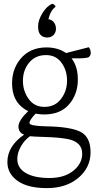

<svg xmlns="http://www.w3.org/2000/svg" viewBox="-20 -744 498 988"><path d="M207 -155Q189 -155 163 -159Q129 -123 132 -109.5Q135 -96 215 -94Q343 -92 394.5 -65.5Q446 -39 446 39.5Q446 118 383.5 171Q321 224 221.5 224Q122 224 70 186.5Q18 149 18 90Q18 8 104 -51Q75 -62 75 -93Q75 -124 125 -172Q50 -209 43 -295Q36 -381 85 -440.5Q134 -500 219 -500Q278 -500 320 -471L437 -501Q446 -489 447 -474.5Q448 -460 437 -450Q422 -442 348 -444Q382 -401 380.5 -329Q379 -257 334.5 -206Q290 -155 207 -155ZM213 -460.5Q160 -459 129 -420.5Q98 -382 98 -328.5Q98 -275 128 -234Q158 -193 211 -194Q264 -195 294.5 -235.5Q325 -276 325 -329.5Q325 -383 295.5 -422.5Q266 -462 213 -460.5ZM403 47Q403 -15 326 -29Q282 -37 215 -39Q148 -41 134 -43Q105 -22 87 10.5Q69 43 69 74Q69 121 113 146.5Q157 172 234 172Q311 172 357 135Q403 98 403 47ZM248 -724Q252 -726 259 -719.5Q266 -713 266 -709Q240 -691 229 -645Q247 -643 257.5 -629Q268 -615 268 -596Q268 -577 255.5 -564Q243 -551 222.5 -551Q202 -551 189 -564Q176 -577 176 -608.5Q176 -640 198.5 -676.5Q221 -713 248 -724Z"/></svg>

Font: Karma Light
Style: Regular
Weight: 300
Designer: Joana Correia
Foundry: Indian Type Foundry
Version: Version 1.202;PS 1.0;hotconv 1.0.78;makeotf.lib2.5.61930; tt